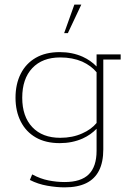

<svg xmlns="http://www.w3.org/2000/svg" viewBox="-20 -628 570 829"><path d="M259 181Q225 181 184.5 174Q144 167 109 149L119 125Q154 144 189.5 151Q225 158 259 158Q330 158 363.5 124.5Q397 91 397 23V-72Q372 -46 337 -30Q292 -10 238 -10Q177 -10 134.5 -34.5Q92 -59 69.5 -103.5Q47 -148 47 -206Q47 -265 69.5 -309.5Q92 -354 134.5 -378.5Q177 -403 238 -403Q292 -403 337 -383Q372 -367 397 -341V-393H501V-371H426V17Q426 72 407.5 108.5Q389 145 352 163Q315 181 259 181ZM240 -33Q293 -33 335 -52Q374 -69 397 -97V-316Q374 -344 335 -362Q293 -380 240 -380Q163 -380 119.5 -334Q76 -288 76 -206Q76 -125 119.5 -79Q163 -33 240 -33ZM257 -485 301 -608H331L273 -485Z"/></svg>

Font: Rokkitt SemiBold Thin
Style: Regular
Weight: 250
Version: Version 3.103